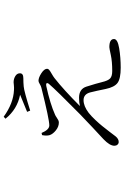

<svg xmlns="http://www.w3.org/2000/svg" viewBox="163 -786 674 1040"><g transform="rotate(-90 500.0 -266.0)"><path d="M288.1 -375 299.8 -377.9Q317.4 -335.9 340.8 -335.9Q373 -335.9 544.9 -378.9Q553.7 -380.9 564.9 -387.7Q576.2 -394.5 582 -394.5Q599.6 -394.5 623.5 -378.9Q647.5 -363.3 647.5 -347.7Q647.5 -341.8 641.1 -336.4Q634.8 -331.1 620.1 -322.8Q605.5 -314.5 596.7 -307.6Q532.2 -256.8 445.3 -169.9Q463.9 -174.8 490.2 -174.8Q538.1 -174.8 550.8 -134.8Q568.4 -79.1 575.2 -50.8Q583 -17.6 595.2 -6.3Q607.4 4.9 635.7 4.9Q687.5 4.9 722.7 -2.9Q757.8 -10.7 764.6 -10.7Q808.6 -10.7 808.6 14.6Q808.6 34.2 758.8 42.5Q709 50.8 653.3 50.8Q593.8 50.8 570.8 33.7Q547.9 16.6 538.1 -30.3Q528.3 -79.1 519.5 -114.3Q509.8 -150.4 477.5 -150.4Q445.3 -150.4 409.2 -123Q390.6 -108.4 370.1 -86.4Q349.6 -64.5 337.4 -49.3Q325.2 -34.2 305.7 -8.8Q286.1 16.6 281.2 23.4Q267.6 40 251 40Q242.2 40 236.3 33.2Q230.5 26.4 230.5 16.6Q230.5 -8.8 266.6 -43Q281.2 -56.6 330.6 -102.5Q379.9 -148.4 401.4 -169.9Q531.2 -297.9 565.4 -337.9Q572.3 -346.7 568.8 -350.6Q565.4 -354.5 554.7 -352.5Q457 -331.1 398.4 -304.7Q391.6 -301.8 383.3 -295.9Q375 -290 368.7 -287.1Q362.3 -284.2 356.4 -284.2Q334 -284.2 314 -300.3Q293.9 -316.4 288.1 -334Q283.2 -350.6 288.1 -375ZM506.8 -494.1Q427.7 -509.8 377 -573.2L387.7 -583Q460.9 -530.3 532.2 -527.3Q544.9 -526.4 558.1 -527.8Q571.3 -529.3 574.2 -529.3Q592.8 -529.3 607.9 -520Q623 -510.7 623 -495.1Q623 -476.6 596.7 -476.6Q573.2 -476.6 551.8 -474.6Q526.4 -472.7 420.9 -439.5L414.1 -456.1Q427.7 -460.9 506.8 -494.1Z"/></g></svg>

Font: GenYoMin TW TTF ExtraLight
Style: Regular
Weight: 250
Version: Version 1.300